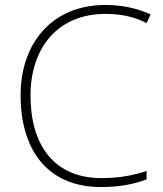

<svg xmlns="http://www.w3.org/2000/svg" viewBox="-20 -744 658 774"><path d="M405 -688C461 -688 517 -679 571 -651L587 -686C532 -711 471 -724 405 -724C189 -724 63 -569 63 -360C63 -138 173 10 387 10C466 10 525 -3 571 -21V-55C521 -38 463 -26 389 -26C199 -26 103 -158 103 -359C103 -551 213 -688 405 -688Z"/></svg>

Font: Noto Sans Sinhala UI ExtraLight
Style: Regular
Weight: 200
Designer: Jelle Bosma - Monotype Design Team
Foundry: Monotype Imaging Inc.
Version: Version 2.006